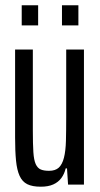

<svg xmlns="http://www.w3.org/2000/svg" viewBox="-20 -697 378 725"><path d="M134 8Q102 8 83 -1.5Q64 -11 54 -33Q44 -55 40.5 -90.5Q37 -126 37 -178V-510H104V-203Q104 -153 106 -122.5Q108 -92 115 -77Q122 -62 134 -57Q146 -52 165 -52Q189 -52 202 -64Q215 -76 221.5 -101.5Q228 -127 229 -165.5Q230 -204 230 -255V-510H297V0H237L233 -61H228Q223 -40 211.5 -24.5Q200 -9 181 -0.5Q162 8 134 8ZM62 -601V-677H124V-601ZM214 -601V-677H276V-601Z"/></svg>

Font: Saira UltraCondensed Medium
Style: Regular
Weight: 500
Width: 1
Designer: Hector Gatti with collaboration of the Omnibus-Type team
Foundry: Omnibus-Type
Version: Version 1.101